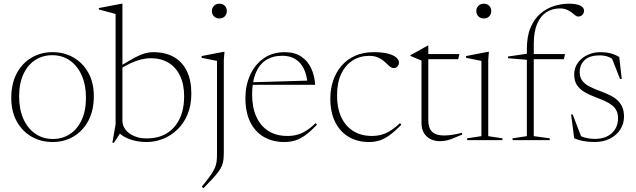

<svg xmlns="http://www.w3.org/2000/svg" viewBox="-20 -740 3359 1014"><path d="M259 -6Q309 -6 348.5 -31.5Q388 -57 411 -105.8Q434 -154.5 434 -224Q434 -291.5 411.5 -342Q389 -392.5 349 -420.5Q309 -448.5 256 -448.5Q206 -448.5 166.5 -423.2Q127 -398 104 -349.2Q81 -300.5 81 -230.5Q81 -163 103.5 -112.5Q126 -62 166.2 -34Q206.5 -6 259 -6ZM257 10Q196.5 10 147 -18.2Q97.5 -46.5 68.5 -99Q39.5 -151.5 39.5 -223Q39.5 -297.5 68 -351.8Q96.5 -406 146 -435.2Q195.5 -464.5 258 -464.5Q319 -464.5 368.2 -436.2Q417.5 -408 446.5 -355.8Q475.5 -303.5 475.5 -232Q475.5 -157.5 447 -103.2Q418.5 -49 369.2 -19.5Q320 10 257 10Z M600 -48 623.5 -50 581 15 573.5 13 590.5 -83.5V-666Q584 -668 570.5 -671.8Q557 -675.5 539.2 -680Q521.5 -684.5 502 -690V-697.5L622.5 -720.5H626.5V-665V-102.5Q626.5 -77.5 642.2 -56.2Q658 -35 687 -22Q716 -9 754.5 -9Q817 -9 861.2 -36.2Q905.5 -63.5 929 -113.5Q952.5 -163.5 952.5 -231Q952.5 -295 930.8 -340Q909 -385 869.5 -408.8Q830 -432.5 777 -432.5Q751 -432.5 724.8 -426Q698.5 -419.5 667.8 -405.2Q637 -391 599 -366L597 -379.5Q640 -406.5 669.8 -423.5Q699.5 -440.5 720 -449.2Q740.5 -458 756.8 -461.2Q773 -464.5 789 -464.5Q853.5 -464.5 898.5 -438.8Q943.5 -413 967 -364.2Q990.5 -315.5 990.5 -246Q990.5 -183.5 970.5 -135.8Q950.5 -88 916.5 -55.5Q882.5 -23 840.5 -6.5Q798.5 10 754.5 10Q722 10 692.2 3.2Q662.5 -3.5 638.8 -16.5Q615 -29.5 600 -48Z M1138.5 -642.5Q1120.5 -642.5 1109.8 -654Q1099 -665.5 1099 -682Q1099 -697.5 1109.8 -709Q1120.5 -720.5 1138.5 -720.5Q1157 -720.5 1167.5 -709Q1178 -697.5 1178 -682Q1178 -665.5 1167.5 -654Q1157 -642.5 1138.5 -642.5ZM1126 -418.5Q1120.5 -419.5 1107 -422.2Q1093.5 -425 1077 -428.2Q1060.5 -431.5 1045 -434.5V-444L1161.5 -466.5H1165.5L1162 -423V62Q1162 85 1160.2 102Q1158.5 119 1152.5 134Q1146.5 149 1134.8 165.2Q1123 181.5 1103.5 202.8Q1084 224 1054.5 254L1045.5 246Q1074 211.5 1090.2 188.5Q1106.5 165.5 1114.2 148Q1122 130.5 1124 113.2Q1126 96 1126 72Z M1483.5 -464.5Q1536.5 -464.5 1571 -441.2Q1605.5 -418 1623.5 -379Q1641.5 -340 1644.5 -292H1307.5V-305.5L1615 -314.5L1604.5 -297Q1600.5 -345 1584 -378Q1567.5 -411 1539 -428.2Q1510.5 -445.5 1470.5 -445.5Q1419 -445.5 1383.2 -421.5Q1347.5 -397.5 1329.5 -351.8Q1311.5 -306 1311.5 -241.5Q1311.5 -172 1334 -123Q1356.5 -74 1398 -48Q1439.5 -22 1497.5 -22Q1525 -22 1548.2 -28Q1571.5 -34 1595.5 -48.8Q1619.5 -63.5 1647 -89.5L1654 -81Q1622 -48 1595.2 -28Q1568.5 -8 1541.5 1Q1514.5 10 1481.5 10Q1419 10 1372.5 -17.5Q1326 -45 1301 -96.8Q1276 -148.5 1276 -221.5Q1276 -288 1300.8 -343.2Q1325.5 -398.5 1372 -431.5Q1418.5 -464.5 1483.5 -464.5Z M1953.5 -464.5Q1998.5 -464.5 2028 -457Q2057.5 -449.5 2072.2 -436.8Q2087 -424 2087 -409Q2087 -402 2083.5 -395.2Q2080 -388.5 2074 -384.5Q2068 -380.5 2060 -380.5Q2050 -380.5 2041.2 -387Q2032.5 -393.5 2023 -403Q2013.5 -412.5 2001 -422.2Q1988.5 -432 1971.2 -438.5Q1954 -445 1929.5 -445Q1881.5 -445 1843 -421Q1804.5 -397 1782.2 -350.2Q1760 -303.5 1760 -235.5Q1760 -169.5 1782.2 -121.5Q1804.5 -73.5 1845.8 -47.8Q1887 -22 1944 -22Q1983.5 -22 2016.8 -36.2Q2050 -50.5 2092.5 -89.5L2099.5 -81Q2067 -48 2040.2 -28Q2013.5 -8 1987 1Q1960.5 10 1928 10Q1866.5 10 1820.5 -17.8Q1774.5 -45.5 1749.5 -96.8Q1724.5 -148 1724.5 -219Q1724.5 -270.5 1739.8 -315Q1755 -359.5 1784.2 -393.2Q1813.5 -427 1856.2 -445.8Q1899 -464.5 1953.5 -464.5Z M2242 -103.5Q2242 -64.5 2261.8 -44.5Q2281.5 -24.5 2325 -24.5Q2346 -24.5 2368.5 -28Q2391 -31.5 2420.5 -38.5V-29Q2384.5 -13.5 2365 -6.2Q2345.5 1 2332 3.2Q2318.5 5.5 2301.5 5.5Q2276.5 5.5 2254.5 -5Q2232.5 -15.5 2219.2 -37Q2206 -58.5 2206 -91.5V-420L2148 -444.5V-449Q2159.5 -455 2168.8 -460Q2178 -465 2186 -469.5Q2194 -474 2201.8 -478.5Q2209.5 -483 2218.2 -487.8Q2227 -492.5 2238.5 -499H2242V-438ZM2220.5 -427.5V-454.5H2406L2400 -427.5Z M2535 -642.5Q2517 -642.5 2506.2 -654Q2495.5 -665.5 2495.5 -682Q2495.5 -697.5 2506.2 -709Q2517 -720.5 2535 -720.5Q2553.5 -720.5 2564 -709Q2574.5 -697.5 2574.5 -682Q2574.5 -665.5 2564 -654Q2553.5 -642.5 2535 -642.5ZM2562 -466.5 2558.5 -423V-21L2633.5 -9.5V0H2447V-9.5L2522.5 -21V-418.5Q2517 -419.5 2503.5 -422.2Q2490 -425 2473.5 -428.2Q2457 -431.5 2441.5 -434.5V-444L2558 -466.5Z M2788.5 -427.5 2765.5 -424 2663 -432.5V-441.5L2772 -457.5L2778.5 -454.5H2964L2958 -427.5ZM2799 -21 2883.5 -9.5V0H2687V-9.5L2762.5 -21V-482Q2762.5 -548.5 2781.8 -594Q2801 -639.5 2833 -667.2Q2865 -695 2904.8 -707.8Q2944.5 -720.5 2985.5 -720.5Q3005 -720.5 3020 -717.8Q3035 -715 3045 -710.2Q3055 -705.5 3059.8 -698.5Q3064.5 -691.5 3064.5 -683Q3064.5 -672 3056.2 -662.2Q3048 -652.5 3033 -652.5Q3026 -652.5 3018 -659Q3010 -665.5 2999.2 -674Q2988.5 -682.5 2973.2 -689Q2958 -695.5 2936.5 -695.5Q2896.5 -695.5 2865.2 -675.2Q2834 -655 2816.5 -613.5Q2799 -572 2799 -507.5Z M3150.5 -464.5Q3180.5 -464.5 3203.8 -458.5Q3227 -452.5 3250.5 -439L3263.5 -323H3254.5L3208.5 -440L3232 -415.5Q3210 -434 3190.2 -440.8Q3170.5 -447.5 3147.5 -447.5Q3094 -447.5 3067.8 -422.8Q3041.5 -398 3041.5 -359Q3041.5 -332.5 3054.5 -314.5Q3067.5 -296.5 3092.5 -283.5Q3117.5 -270.5 3153.5 -257.5Q3180.5 -247.5 3203 -236.2Q3225.5 -225 3241.5 -210Q3257.5 -195 3266.5 -174.2Q3275.5 -153.5 3275.5 -124.5Q3275.5 -86 3255.5 -55.5Q3235.5 -25 3200.5 -7.5Q3165.5 10 3120.5 10Q3088.5 10 3061.5 5Q3034.5 0 3012.5 -9.5L2996 -135.5H3004.5L3052.5 -10.5L3028.5 -32Q3039 -24.5 3053 -18.8Q3067 -13 3084.2 -9.8Q3101.5 -6.5 3121.5 -6.5Q3178.5 -6.5 3211.2 -36.8Q3244 -67 3244 -116Q3244 -139 3236 -155.2Q3228 -171.5 3213 -183.5Q3198 -195.5 3176.5 -205.5Q3155 -215.5 3128 -225.5Q3092 -239 3066 -254.5Q3040 -270 3026.2 -292Q3012.5 -314 3012.5 -347Q3012.5 -381 3031.2 -407.5Q3050 -434 3081.5 -449.2Q3113 -464.5 3150.5 -464.5Z"/></svg>

Font: Newsreader 36pt ExtraLight
Style: Regular
Weight: 250
Designer: Hugues Gentile
Foundry: Production Type
Version: Version 1.003